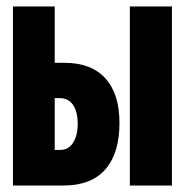

<svg xmlns="http://www.w3.org/2000/svg" viewBox="-20 -573 570 593"><path d="M20 0V-553H149V-379H179Q262 -379 305.5 -331Q349 -283 349 -193Q349 -100 305.5 -50Q262 0 176 0ZM381 0V-553H511V0ZM149 -110H166Q192 -110 206 -132.5Q220 -155 220 -191Q220 -227 206 -248.5Q192 -270 164 -270H149Z"/></svg>

Font: Noto Sans Mono Condensed Black
Style: Regular
Weight: 900
Width: 3
Designer: Monotype Design Team
Foundry: Monotype Imaging Inc.
Version: Version 2.014